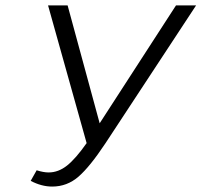

<svg xmlns="http://www.w3.org/2000/svg" viewBox="-20 -678 742 707"><path d="M628 -658H702L368 -150Q311 -64 269 -27.5Q227 9 172 9Q133 9 93 -12L115 -51Q140 -43 159 -43Q195 -43 227 -68.5Q259 -94 299 -151L157 -658H229L347 -224Z"/></svg>

Font: EauTest
Style: Italic
Weight: 400
Italic angle: -12°
Designer: Christian Thalmann (Catharsis Fonts)
Version: Version 0.001;PS 000.001;hotconv 1.0.88;makeotf.lib2.5.64775